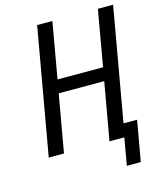

<svg xmlns="http://www.w3.org/2000/svg" viewBox="-124 -786 848 1023"><g transform="rotate(-15 300.0 -274.0)"><path d="M391.5 0 447.5 -317H196.5L140.5 0H56.5L179.5 -698H263.5L209.5 -390H460.5L514.5 -698H598.5L488.5 -73H563.5L524 150H447L473.5 0Z"/></g></svg>

Font: JuliaMono ExtraBoldItalic
Style: Regular
Weight: 800
Italic angle: -9°
Monospace: yes
Designer: cormullion
Foundry: corm
Version: Version 0.049; ttfautohint (v1.8.4)